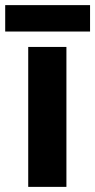

<svg xmlns="http://www.w3.org/2000/svg" viewBox="-32 -729 371 749"><path d="M227.1 0H78.1V-545.9H227.1ZM319.3 -709V-606H-11.7V-709Z"/></svg>

Font: Wonky
Style: Regular
Weight: 400
Designer: Monotype Design Team
Foundry: Monotype Imaging Inc.
Version: Version 3.000